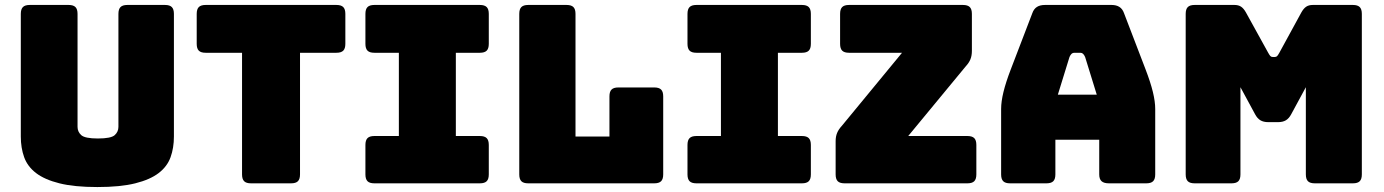

<svg xmlns="http://www.w3.org/2000/svg" viewBox="-20 -740 5586 775"><path d="M682 -189Q682 -143 668.5 -105.5Q655 -68 620.5 -41.5Q586 -15 526 0Q466 15 373 15Q280 15 220 0Q160 -15 125.5 -41.5Q91 -68 77.5 -105.5Q64 -143 64 -189V-684Q64 -703 72.5 -711.5Q81 -720 100 -720H257Q276 -720 284.5 -711.5Q293 -703 293 -684V-228Q293 -208 308 -194.5Q323 -181 375 -181Q428 -181 443 -194.5Q458 -208 458 -228V-684Q458 -703 466.5 -711.5Q475 -720 494 -720H646Q665 -720 673.5 -711.5Q682 -703 682 -684Z M1155 0H993Q974 0 965.5 -8.5Q957 -17 957 -36V-527H810Q791 -527 782.5 -535.5Q774 -544 774 -563V-684Q774 -703 782.5 -711.5Q791 -720 810 -720H1338Q1357 -720 1365.5 -711.5Q1374 -703 1374 -684V-563Q1374 -544 1365.5 -535.5Q1357 -527 1338 -527H1191V-36Q1191 -17 1182.5 -8.5Q1174 0 1155 0Z M1491 0Q1472 0 1463.5 -8.5Q1455 -17 1455 -36V-155Q1455 -174 1463.5 -182.5Q1472 -191 1491 -191H1590V-527H1491Q1472 -527 1463.5 -535.5Q1455 -544 1455 -563V-684Q1455 -703 1463.5 -711.5Q1472 -720 1491 -720H1917Q1936 -720 1944.5 -711.5Q1953 -703 1953 -684V-563Q1953 -544 1944.5 -535.5Q1936 -527 1917 -527H1820V-191H1917Q1936 -191 1944.5 -182.5Q1953 -174 1953 -155V-36Q1953 -17 1944.5 -8.5Q1936 0 1917 0Z M2621 0H2112Q2093 0 2084.5 -8.5Q2076 -17 2076 -36V-684Q2076 -703 2084.5 -711.5Q2093 -720 2112 -720H2267Q2286 -720 2294.5 -711.5Q2303 -703 2303 -684V-189H2440V-351Q2440 -370 2448.5 -378.5Q2457 -387 2476 -387H2621Q2640 -387 2648.5 -378.5Q2657 -370 2657 -351V-36Q2657 -17 2648.5 -8.5Q2640 0 2621 0Z M2791 0Q2772 0 2763.5 -8.5Q2755 -17 2755 -36V-155Q2755 -174 2763.5 -182.5Q2772 -191 2791 -191H2890V-527H2791Q2772 -527 2763.5 -535.5Q2755 -544 2755 -563V-684Q2755 -703 2763.5 -711.5Q2772 -720 2791 -720H3217Q3236 -720 3244.5 -711.5Q3253 -703 3253 -684V-563Q3253 -544 3244.5 -535.5Q3236 -527 3217 -527H3120V-191H3217Q3236 -191 3244.5 -182.5Q3253 -174 3253 -155V-36Q3253 -17 3244.5 -8.5Q3236 0 3217 0Z M3885 0H3389Q3370 0 3361.5 -8.5Q3353 -17 3353 -36V-170Q3353 -189 3359 -203.5Q3365 -218 3378 -232L3621 -527H3407Q3388 -527 3379.5 -535.5Q3371 -544 3371 -563V-684Q3371 -703 3379.5 -711.5Q3388 -720 3407 -720H3867Q3886 -720 3894.5 -711.5Q3903 -703 3903 -684V-535Q3903 -515 3897 -500.5Q3891 -486 3878 -472L3646 -191H3885Q3904 -191 3912.5 -182.5Q3921 -174 3921 -155V-36Q3921 -17 3912.5 -8.5Q3904 0 3885 0Z M4297 -510 4250 -358H4407L4360 -510Q4356 -519 4351.5 -523Q4347 -527 4341 -527H4316Q4310 -527 4305.5 -523Q4301 -519 4297 -510ZM4240 -36Q4240 -17 4231.5 -8.5Q4223 0 4204 0H4057Q4038 0 4029.5 -8.5Q4021 -17 4021 -36V-300Q4021 -330 4030.5 -369Q4040 -408 4060 -460L4147 -687Q4153 -704 4165.5 -712Q4178 -720 4198 -720H4467Q4486 -720 4498.5 -712Q4511 -704 4517 -687L4604 -460Q4624 -408 4633.5 -369Q4643 -330 4643 -300V-36Q4643 -17 4634.5 -8.5Q4626 0 4607 0H4456Q4436 0 4426.5 -8.5Q4417 -17 4417 -36V-176H4240Z M4951 0H4802Q4783 0 4774.5 -8.5Q4766 -17 4766 -36V-684Q4766 -703 4774.5 -711.5Q4783 -720 4802 -720H4963Q4979 -720 4989.5 -713Q5000 -706 5009 -690L5099 -527Q5104 -518 5107.5 -514Q5111 -510 5117 -510H5126Q5132 -510 5135.5 -514Q5139 -518 5144 -527L5233 -690Q5242 -706 5252.5 -713Q5263 -720 5279 -720H5441Q5460 -720 5468.5 -711.5Q5477 -703 5477 -684V-36Q5477 -17 5468.5 -8.5Q5460 0 5441 0H5287Q5268 0 5259.5 -8.5Q5251 -17 5251 -36V-388L5192 -279Q5183 -262 5170.5 -254.5Q5158 -247 5139 -247H5099Q5080 -247 5067.5 -254.5Q5055 -262 5046 -279L4987 -388V-36Q4987 -17 4978.5 -8.5Q4970 0 4951 0Z"/></svg>

Font: Bungee
Style: Regular
Weight: 400
Designer: David Jonathan Ross
Foundry: David Jonathan Ross
Version: Version 1.000;PS 1.0;hotconv 1.0.72;makeotf.lib2.5.5900